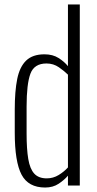

<svg xmlns="http://www.w3.org/2000/svg" viewBox="-20 -830 435 859"><path d="M182 9Q107 9 76.5 -48.5Q46 -106 46 -237V-340Q46 -422 57 -476.5Q68 -531 97 -559Q126 -587 179 -587Q216 -587 242 -570.5Q268 -554 284 -534V-810H337V0H284V-44Q268 -25 242.5 -8Q217 9 182 9ZM189 -32Q218 -32 242.5 -47Q267 -62 284 -81V-496Q268 -512 243.5 -529Q219 -546 188 -546Q133 -546 116 -500Q99 -454 99 -353V-233Q99 -163 106.5 -118.5Q114 -74 133.5 -53Q153 -32 189 -32Z"/></svg>

Font: Oswald ExtraLight
Style: Regular
Weight: 250
Designer: Vernon Adams
Foundry: Vernon Adams
Version: Version 4.103;gftools[0.9.33.dev8+g029e19f]